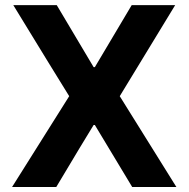

<svg xmlns="http://www.w3.org/2000/svg" viewBox="-20 -748 755 768"><path d="M207 -727.5Q244.1 -665 354.5 -479.5Q355.5 -479.5 359.4 -479.5Q396.5 -541 506.8 -727.5Q550.8 -727.5 680.7 -727.5Q625 -636.7 459 -363.3Q515.6 -272.5 685.5 0Q641.6 0 508.8 0Q471.7 -62.5 359.4 -248Q358.4 -248 354.5 -248Q316.4 -186.5 205.1 0Q161.1 0 28.3 0Q85.9 -90.8 256.8 -363.3Q200.2 -454.1 33.2 -727.5Q76.2 -727.5 207 -727.5Z"/></svg>

Font: DeepSea
Style: Bold
Weight: 700
Designer: Stem
Version: Version 3.019;git-0a5106e0b